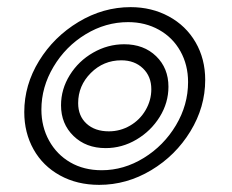

<svg xmlns="http://www.w3.org/2000/svg" viewBox="-20 -509 649 538"><path d="M48 -195Q48 -271 89.5 -338.5Q131 -406 200 -447.5Q269 -489 346 -489Q405 -489 453 -463Q501 -437 528 -390.5Q555 -344 555 -285Q555 -209 513.5 -141Q472 -73 403.5 -32Q335 9 258 9Q196 9 148 -17.5Q100 -44 74 -90.5Q48 -137 48 -195ZM507 -279Q507 -327 485.5 -365.5Q464 -404 425.5 -425.5Q387 -447 339 -447Q276 -447 220 -413Q164 -379 130 -322Q96 -265 96 -202Q96 -154 117.5 -115Q139 -76 177 -54Q215 -32 265 -32Q327 -32 383 -66.5Q439 -101 473 -158Q507 -215 507 -279ZM151 -214Q151 -259 175.5 -298.5Q200 -338 241 -361.5Q282 -385 328 -385Q383 -385 417.5 -351.5Q452 -318 452 -266Q452 -221 427.5 -181.5Q403 -142 362.5 -118Q322 -94 276 -94Q221 -94 186 -128Q151 -162 151 -214ZM404 -259Q404 -295 380.5 -317.5Q357 -340 320 -340Q270 -340 234.5 -304.5Q199 -269 199 -220Q199 -184 222.5 -162.5Q246 -141 285 -141Q317 -141 344.5 -157Q372 -173 388 -200.5Q404 -228 404 -259Z"/></svg>

Font: K2D Thin
Style: Italic
Weight: 100
Italic angle: -10°
Designer: Katatrad Aksorn Co.,Ltd.
Foundry: Cadson Demak Co.,Ltd.
Version: Version 1.000; ttfautohint (v1.6)